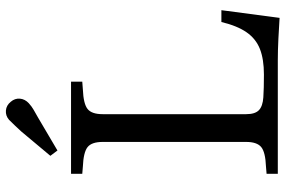

<svg xmlns="http://www.w3.org/2000/svg" viewBox="-178 -782 967 650"><g transform="rotate(-90 305.0 -457.5)"><path d="M569 6Q540 4 499 2Q458 0 425 0H41V-38L65 -40Q115 -42 132 -56.5Q149 -71 149 -107V-593Q149 -630 131.5 -644Q114 -658 65 -660L41 -662V-700H353V-662L327 -660Q278 -658 260.5 -644Q243 -630 243 -593V-107Q243 -77 256.5 -64Q270 -51 300 -49Q330 -47 377 -47Q429 -47 463.5 -60.5Q498 -74 520 -105.5Q542 -137 555 -191H595ZM120 -746 102 -770 184 -868Q195 -880 204.5 -890Q214 -900 224 -910Q238 -922 255.5 -920.5Q273 -919 285 -904Q297 -890 295.5 -873Q294 -856 280 -843Q269 -833 257.5 -826.5Q246 -820 232 -812Z"/></g></svg>

Font: Hedvig Letters Serif
Style: Regular
Weight: 400
Designer: Alexander Örn & Tor Weibull
Foundry: Kanon Foundry
Version: Version 1.000